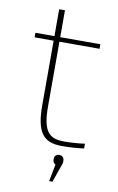

<svg xmlns="http://www.w3.org/2000/svg" viewBox="-91 -680 560 914"><g transform="rotate(10 189.0 -223.0)"><path d="M254 -14C181 -14 147 -39 147 -166V-478H341V-500H147V-630H119V-500H27V-478H119V-166C119 -36 154 9 243 9C280 9 316 7 351 2V-21C318 -16 277 -14 254 -14ZM214 184H230L252 121C258 103 264 92 264 80V79C264 62 255 53 240 53C225 53 217 61 217 78V79C217 89 221 97 230 101Z"/></g></svg>

Font: LT Wave Thin
Style: Regular
Weight: 100
Designer: Daniel Lyons
Version: Version 2.5 (Glyphs App)